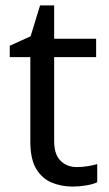

<svg xmlns="http://www.w3.org/2000/svg" viewBox="-20 -679 401 709"><path d="M264 -62Q284 -62 305 -65.5Q326 -69 339 -73V-6Q325 1 299 5.5Q273 10 249 10Q207 10 171.5 -4.5Q136 -19 114 -55Q92 -91 92 -156V-468H16V-510L93 -545L128 -659H180V-536H335V-468H180V-158Q180 -109 203.5 -85.5Q227 -62 264 -62Z"/></svg>

Font: Noto Sans Siddham
Style: Regular
Weight: 400
Designer: Monotype Design Team
Foundry: Monotype Imaging Inc.
Version: Version 2.004; ttfautohint (v1.8.4.7-5d5b)